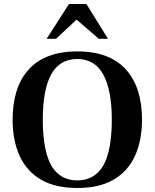

<svg xmlns="http://www.w3.org/2000/svg" viewBox="-20 -929 773 960"><path d="M367 11Q256 11 184.5 -31Q113 -73 78 -150Q43 -227 43 -331Q43 -409 62.5 -472Q82 -535 122 -580Q162 -625 223 -648.5Q284 -672 367 -672Q449 -672 510 -648.5Q571 -625 611 -580Q651 -535 670.5 -472Q690 -409 690 -331Q690 -227 655 -150Q620 -73 548.5 -31Q477 11 367 11ZM367 -27Q402 -27 430 -39.5Q458 -52 479 -76.5Q500 -101 513 -138Q526 -175 532.5 -223Q539 -271 539 -331Q539 -406 528 -462.5Q517 -519 496 -557Q475 -595 442.5 -614.5Q410 -634 367 -634Q322 -634 289.5 -614.5Q257 -595 236 -557Q215 -519 204.5 -462.5Q194 -406 194 -331Q194 -271 200.5 -223Q207 -175 220 -138Q233 -101 254 -76.5Q275 -52 303 -39.5Q331 -27 367 -27ZM213 -735 325 -909H412L520 -735H474L363 -831L260 -735Z"/></svg>

Font: Frank Ruhl Libre SemiBold
Style: Regular
Weight: 600
Designer: Yanek Iontef
Foundry: Fontef
Version: Version 6.003;gftools[0.9.30]